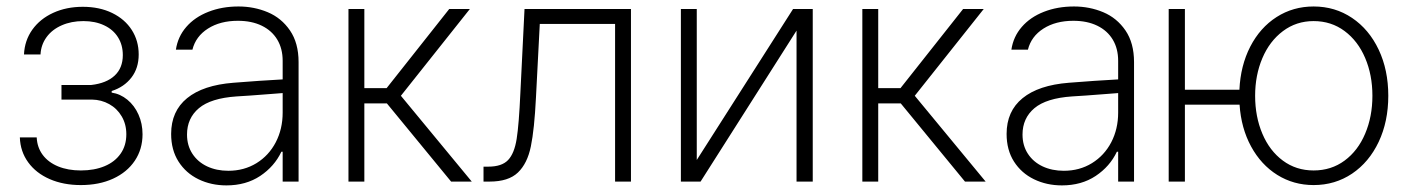

<svg xmlns="http://www.w3.org/2000/svg" viewBox="-20 -558 4344 590"><path d="M228.5 -34.2Q270 -34.2 301.5 -47.4Q333 -60.5 350.6 -85.7Q368.2 -110.8 368.2 -145.5Q368.2 -176.3 354 -200.4Q339.8 -224.6 315.7 -238Q291.5 -251.5 262.7 -252H168.9V-296.9H260.7Q307.1 -302.2 332.3 -325.7Q357.4 -349.1 357.4 -388.7Q357.4 -419.9 342.5 -443.6Q327.6 -467.3 300 -480.2Q272.5 -493.2 236.3 -493.2Q199.2 -493.2 169.7 -480.2Q140.1 -467.3 123 -443.8Q106 -420.4 104.5 -390.6H53.7Q55.7 -433.6 79.3 -466.8Q103 -500 143.6 -518.6Q184.1 -537.1 234.4 -537.1Q285.6 -537.1 324.7 -518.1Q363.8 -499 385 -465.8Q406.2 -432.6 406.2 -390.6Q406.2 -348.6 383.8 -319.6Q361.3 -290.5 323.2 -278.3V-273.4Q349.6 -269.5 371.3 -251.7Q393.1 -233.9 405.5 -206.1Q418 -178.2 418 -145.5Q418 -99.6 394.3 -64.2Q370.6 -28.8 327.6 -9Q284.7 10.7 228.5 10.7Q174.8 10.7 132.8 -7.6Q90.8 -25.9 66.7 -59.1Q42.5 -92.3 41 -135.7H92.8Q94.2 -105 111.3 -82Q128.4 -59.1 158.7 -46.6Q189 -34.2 228.5 -34.2Z M697.3 -303.7Q733.4 -306.6 776.4 -309.6Q819.3 -312.5 848.6 -314V-371.1Q848.6 -408.7 832 -436.3Q815.4 -463.9 784.4 -479Q753.4 -494.1 710.9 -494.1Q656.7 -494.1 619.1 -470.2Q581.5 -446.3 571.3 -405.3H520.5Q526.4 -445.3 552.5 -475.3Q578.6 -505.4 620.4 -521.7Q662.1 -538.1 712.9 -538.1Q760.7 -538.1 802.7 -520.5Q844.7 -502.9 871.1 -464.4Q897.5 -425.8 897.5 -367.2V0H848.6V-91.8H844.7Q823.2 -46.4 779.5 -17.3Q735.8 11.7 675.8 11.7Q628.9 11.7 590.1 -7.1Q551.3 -25.9 528.6 -61.5Q505.9 -97.2 505.9 -146.5Q505.9 -216.3 554.9 -256.3Q604 -296.4 697.3 -303.7ZM681.6 -33.2Q730 -33.2 768.1 -56.6Q806.2 -80.1 827.4 -120.8Q848.6 -161.6 848.6 -211.9V-272L816.4 -269.5Q736.8 -263.2 707 -261.7Q627.9 -256.3 591.3 -225.6Q554.7 -194.8 554.7 -144.5Q554.7 -110.8 571.3 -85.4Q587.9 -60.1 616.7 -46.6Q645.5 -33.2 681.6 -33.2Z M1050.8 -530.3H1099.6V-287.1H1168L1360.4 -530.3H1423.8L1211.9 -263.7L1429.7 0H1366.2L1168.9 -240.2H1099.6V0H1050.8Z M1465.8 -45.9H1480.5Q1522 -45.9 1541.3 -66.2Q1560.5 -86.4 1567.6 -130.9Q1574.7 -175.3 1579.1 -273.4L1591.8 -530.3H1918.9V0H1870.1V-484.4H1638.7L1627 -258.8Q1622.1 -160.6 1611.3 -108.2Q1600.6 -55.7 1571.5 -27.8Q1542.5 0 1484.4 0H1465.8Z M2417 -530.3H2477.5V0H2427.7V-463.9L2132.8 0H2072.3V-530.3H2121.1V-66.4Z M2629.9 -530.3H2678.7V-287.1H2747.1L2939.5 -530.3H3002.9L2791 -263.7L3008.8 0H2945.3L2748 -240.2H2678.7V0H2629.9Z M3264.6 -303.7Q3300.8 -306.6 3343.8 -309.6Q3386.7 -312.5 3416 -314V-371.1Q3416 -408.7 3399.4 -436.3Q3382.8 -463.9 3351.8 -479Q3320.8 -494.1 3278.3 -494.1Q3224.1 -494.1 3186.5 -470.2Q3148.9 -446.3 3138.7 -405.3H3087.9Q3093.8 -445.3 3119.9 -475.3Q3146 -505.4 3187.7 -521.7Q3229.5 -538.1 3280.3 -538.1Q3328.1 -538.1 3370.1 -520.5Q3412.1 -502.9 3438.5 -464.4Q3464.8 -425.8 3464.8 -367.2V0H3416V-91.8H3412.1Q3390.6 -46.4 3346.9 -17.3Q3303.2 11.7 3243.2 11.7Q3196.3 11.7 3157.5 -7.1Q3118.7 -25.9 3095.9 -61.5Q3073.2 -97.2 3073.2 -146.5Q3073.2 -216.3 3122.3 -256.3Q3171.4 -296.4 3264.6 -303.7ZM3249 -33.2Q3297.4 -33.2 3335.4 -56.6Q3373.5 -80.1 3394.8 -120.8Q3416 -161.6 3416 -211.9V-272L3383.8 -269.5Q3304.2 -263.2 3274.4 -261.7Q3195.3 -256.3 3158.7 -225.6Q3122.1 -194.8 3122.1 -144.5Q3122.1 -110.8 3138.7 -85.4Q3155.3 -60.1 3184.1 -46.6Q3212.9 -33.2 3249 -33.2Z M3621.1 -282.2H3788.6Q3792 -356.4 3822 -414.8Q3852.1 -473.1 3902.8 -505.6Q3953.6 -538.1 4016.6 -538.1Q4082.5 -538.1 4134.8 -502.9Q4187 -467.8 4216.6 -405.3Q4246.1 -342.8 4246.1 -263.7Q4246.1 -184.6 4216.6 -122.1Q4187 -59.6 4134.8 -24.4Q4082.5 10.7 4016.6 10.7Q3955.1 10.7 3905 -20.5Q3855 -51.8 3824.5 -107.9Q3793.9 -164.1 3789.1 -236.3H3621.1V0H3571.3V-530.3H3621.1ZM4197.3 -263.7Q4197.3 -327.6 4175 -379.9Q4152.8 -432.1 4111.8 -462.6Q4070.8 -493.2 4016.6 -493.2Q3963.4 -493.2 3922.4 -462.4Q3881.3 -431.6 3859.1 -379.2Q3836.9 -326.7 3836.9 -263.7Q3836.9 -199.7 3859.1 -147.2Q3881.3 -94.7 3922.1 -64.5Q3962.9 -34.2 4016.6 -34.2Q4070.8 -34.2 4111.8 -64.5Q4152.8 -94.7 4175 -147.2Q4197.3 -199.7 4197.3 -263.7Z"/></svg>

Font: Pretendard Std ExtraLight
Style: Regular
Weight: 200
Designer: Base glyphs from Inter by Rasmus Andersson; Hangeul glyphs from Noto Sans CJK(Source Han Sans) by Jang Soo-young and Kan
Foundry: Kil Hyung-jin
Version: Version 1.309